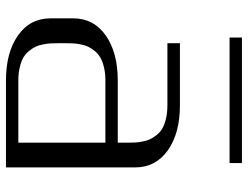

<svg xmlns="http://www.w3.org/2000/svg" viewBox="-114 -718 832 644"><g transform="rotate(90 302.0 -396.0)"><path d="M526.9 -791.5V-750H105.8V-791.5ZM125 -541.5V-583.5H333.5Q426.8 -583.5 484.1 -543Q541.5 -502.4 541.5 -433.1V0H250Q156.2 0 98.9 -40.3Q41.5 -80.6 41.5 -149.9V-225.1Q41.5 -294.4 98.9 -334.7Q156.2 -375 250 -375H458.5V-410.6Q458.5 -423.8 458 -433.3Q457.5 -442.9 454.8 -457.5Q452.1 -472.2 447.3 -482.7Q442.4 -493.2 433.1 -505.1Q423.8 -517.1 411.1 -524.4Q398.4 -531.7 378.4 -536.6Q358.4 -541.5 333.5 -541.5ZM458.5 -41.5V-333.5H250Q225.1 -333.5 205.1 -328.6Q185.1 -323.7 172.4 -316.2Q159.7 -308.6 150.4 -296.9Q141.1 -285.2 136.2 -274.7Q131.3 -264.2 128.7 -249.5Q126 -234.9 125.5 -225.1Q125 -215.3 125 -202.1V-172.9Q125 -159.7 125.5 -149.9Q126 -140.1 128.7 -125.5Q131.3 -110.8 136.2 -100.3Q141.1 -89.8 150.4 -78.1Q159.7 -66.4 172.4 -58.8Q185.1 -51.3 205.1 -46.4Q225.1 -41.5 250 -41.5Z"/></g></svg>

Font: Gputeks
Style: Regular
Weight: 500
Version: Version 0.9